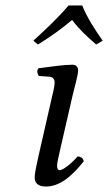

<svg xmlns="http://www.w3.org/2000/svg" viewBox="-20 -673 396 703"><path d="M245 -320C254 -359 266 -398 266 -415C266 -429 258 -436 245 -436C213 -436 168 -429 121 -423C114 -415 116 -404 122 -395L162 -392C174 -391 180 -382 180 -372C180 -363 178 -349 171 -321L124 -115C117 -83 107 -42 107 -23C107 -4 118 10 148 10C196 10 241 -24 287 -83C284 -92 278 -100 264 -100C238 -70 209 -50 199 -50C192 -50 189 -55 189 -67C189 -76 194 -98 200 -124ZM281 -653H231C192 -607 146 -564 102 -524L119 -510C162 -537 199 -562 244 -600C271 -564 299 -539 332 -510L356 -524C328 -564 300 -606 281 -653Z"/></svg>

Font: Libertinus Serif
Style: Italic
Weight: 400
Italic angle: -12°
Designer: Philipp H. Poll, Khaled Hosny
Foundry: Caleb Maclennan
Version: Version 7.050;RELEASE